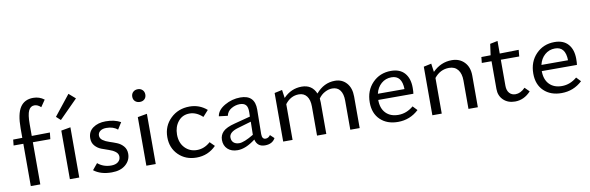

<svg xmlns="http://www.w3.org/2000/svg" viewBox="-50 -1151 4892 1592"><g transform="rotate(-10 2396.5 -355.0)"><path d="M189 -507V-408L342 -410L336 -355H189V0H109V-356H27L32 -405L109 -406V-486Q109 -607 145 -662Q181 -717 255 -717Q307 -717 347 -686L308 -629Q282 -654 254 -654Q221 -654 205 -620.5Q189 -587 189 -507Z M450 -496 414 -529 549 -699 604 -651ZM438 0V-409L517 -423V0Z M791 5Q697 5 640 -40L683 -92Q730 -52 796 -52Q833 -52 854 -69Q875 -86 875 -113Q875 -138 853 -155Q831 -172 800 -182Q769 -192 738 -204Q707 -216 685 -241Q663 -266 663 -304Q663 -360 705.5 -390.5Q748 -421 813 -421Q887 -421 939 -392L903 -335Q868 -366 809 -366Q776 -366 757 -351.5Q738 -337 738 -314Q738 -290 760 -274Q782 -258 813.5 -248Q845 -238 876 -225.5Q907 -213 929 -187.5Q951 -162 951 -124Q951 -69 908 -32Q865 5 791 5Z M1122 -530Q1097 -530 1081.5 -544.5Q1066 -559 1066 -583Q1066 -607 1081.5 -622Q1097 -637 1122 -637Q1145 -637 1160.5 -622Q1176 -607 1176 -583Q1176 -559 1161 -544.5Q1146 -530 1122 -530ZM1082 0V-409L1161 -423V0Z M1505 6Q1413 6 1353.5 -52.5Q1294 -111 1294 -202Q1294 -296 1358.5 -358.5Q1423 -421 1519 -421Q1602 -421 1664 -367L1618 -316Q1567 -364 1509 -364Q1449 -364 1413 -319.5Q1377 -275 1377 -210Q1377 -140 1417.5 -97.5Q1458 -55 1519 -55Q1581 -55 1632 -101L1670 -63Q1602 6 1505 6Z M2135 -72 2168 -41Q2143 5 2081 5Q2016 5 2001 -58Q1919 5 1851 5Q1798 5 1767 -24Q1736 -53 1736 -101Q1736 -142 1764.5 -170.5Q1793 -199 1864 -217L1998 -252L1999 -288Q2000 -332 1983.5 -350Q1967 -368 1933 -368Q1896 -368 1861.5 -348Q1827 -328 1819 -290L1745 -299Q1752 -350 1814 -386Q1876 -422 1947 -422Q2069 -422 2068 -299L2065 -93Q2065 -49 2095 -49Q2119 -49 2135 -72ZM1874 -50Q1914 -50 1996 -99V-104L1998 -209L1885 -176Q1809 -154 1809 -109Q1809 -81 1826.5 -65.5Q1844 -50 1874 -50Z M2743 -422Q2803 -422 2840.5 -380Q2878 -338 2878 -266V0H2799V-245Q2799 -301 2776.5 -332Q2754 -363 2710 -363Q2680 -363 2648.5 -346.5Q2617 -330 2595 -299Q2597 -279 2597 -266V0H2519V-245Q2519 -301 2495.5 -332Q2472 -363 2429 -363Q2360 -363 2313 -301V0H2234V-409L2299 -423L2309 -354Q2374 -422 2463 -422Q2550 -422 2583 -343Q2650 -422 2743 -422Z M3341 -101 3376 -64Q3302 5 3201 5Q3109 5 3053 -48.5Q2997 -102 2997 -194Q2997 -294 3059 -358Q3121 -422 3215 -422Q3290 -422 3329.5 -377Q3369 -332 3369 -254Q3369 -219 3366 -203H3070Q3070 -132 3108.5 -92Q3147 -52 3214 -52Q3283 -52 3341 -101ZM3210 -369Q3160 -369 3124 -337.5Q3088 -306 3076 -254H3300Q3298 -369 3210 -369Z M3727 -422Q3792 -422 3832.5 -380Q3873 -338 3873 -266V0H3794V-239Q3794 -297 3768 -330Q3742 -363 3694 -363Q3619 -363 3569 -300V0H3490V-409L3555 -423L3565 -352Q3635 -422 3727 -422Z M4282 -92 4319 -55Q4262 7 4186 7Q4126 7 4088.5 -29Q4051 -65 4051 -122V-356H3969L3974 -405L4052 -406L4065 -500L4129 -513V-407L4289 -410L4284 -355H4129V-136Q4129 -96 4148.5 -74Q4168 -52 4200 -52Q4243 -52 4282 -92Z M4718 -101 4753 -64Q4679 5 4578 5Q4486 5 4430 -48.5Q4374 -102 4374 -194Q4374 -294 4436 -358Q4498 -422 4592 -422Q4667 -422 4706.5 -377Q4746 -332 4746 -254Q4746 -219 4743 -203H4447Q4447 -132 4485.5 -92Q4524 -52 4591 -52Q4660 -52 4718 -101ZM4587 -369Q4537 -369 4501 -337.5Q4465 -306 4453 -254H4677Q4675 -369 4587 -369Z"/></g></svg>

Font: EauTestText Medium
Style: Regular
Weight: 500
Designer: Christian Thalmann (Catharsis Fonts)
Version: Version 0.001;PS 000.001;hotconv 1.0.88;makeotf.lib2.5.64775